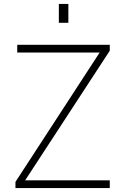

<svg xmlns="http://www.w3.org/2000/svg" viewBox="-20 -949 632 969"><path d="M325 -929H277V-834H325ZM58 0H534V-39H107L534 -693V-723H67V-684H483L58 -31Z"/></svg>

Font: United Sans Thin
Style: Regular
Weight: 100
Designer: Pablo Impallari, Rodrigo Fuenzalida (Modified by Dan O. Williams)
Version: Version 1.000;PS 001.000;hotconv 1.0.88;makeotf.lib2.5.64775